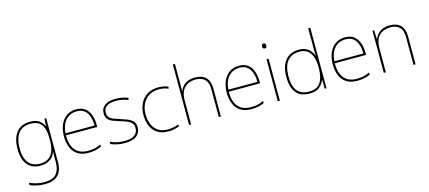

<svg xmlns="http://www.w3.org/2000/svg" viewBox="-68 -1423 5204 2327"><g transform="rotate(-15 2534.5 -260.0)"><path d="M290 -538Q363 -538 402.5 -509.5Q442 -481 463 -437H465L470 -528H492V25Q492 88 470.5 136.5Q449 185 401 212.5Q353 240 273 240Q212 240 167.5 229Q123 218 87 203V173Q123 190 170 202.5Q217 215 273 215Q379 215 422.5 163Q466 111 466 25V-17Q466 -46 466.5 -67Q467 -88 468 -117H466Q448 -55 399 -22.5Q350 10 276 10Q174 10 116.5 -57.5Q59 -125 59 -256Q59 -387 117 -462.5Q175 -538 290 -538ZM290 -513Q185 -513 135.5 -445Q86 -377 86 -256Q86 -138 135.5 -76.5Q185 -15 276 -15Q335 -15 372 -35.5Q409 -56 429.5 -89.5Q450 -123 458 -164Q466 -205 466 -246V-294Q466 -357 450 -406.5Q434 -456 396 -484.5Q358 -513 290 -513Z M870 -538Q938 -538 980 -505Q1022 -472 1042 -416.5Q1062 -361 1062 -291V-266H669Q668 -145 722 -80Q776 -15 879 -15Q927 -15 961.5 -22Q996 -29 1042 -50V-23Q1004 -6 965.5 2Q927 10 879 10Q796 10 743.5 -25Q691 -60 666.5 -121Q642 -182 642 -259Q642 -334 667 -397.5Q692 -461 742.5 -499.5Q793 -538 870 -538ZM870 -513Q786 -513 732.5 -456.5Q679 -400 670 -291H1035Q1036 -390 995 -451.5Q954 -513 870 -513Z M1534 -134Q1534 -67 1484.5 -28.5Q1435 10 1336 10Q1281 10 1236 -0.5Q1191 -11 1162 -24V-54Q1242 -15 1336 -15Q1427 -15 1467 -47Q1507 -79 1507 -134Q1507 -173 1485.5 -196.5Q1464 -220 1427.5 -234.5Q1391 -249 1347 -262Q1301 -276 1262.5 -290.5Q1224 -305 1201.5 -331.5Q1179 -358 1179 -407Q1179 -469 1228 -503.5Q1277 -538 1361 -538Q1408 -538 1449 -529.5Q1490 -521 1521 -508L1510 -483Q1482 -497 1441.5 -505Q1401 -513 1361 -513Q1289 -513 1247.5 -486.5Q1206 -460 1206 -407Q1206 -366 1226.5 -344.5Q1247 -323 1281.5 -311Q1316 -299 1356 -286Q1400 -272 1441 -256Q1482 -240 1508 -212.5Q1534 -185 1534 -134Z M1883 10Q1799 10 1745 -25.5Q1691 -61 1665.5 -122.5Q1640 -184 1640 -261Q1640 -342 1671.5 -404.5Q1703 -467 1761 -502.5Q1819 -538 1900 -538Q1936 -538 1965.5 -532Q1995 -526 2023 -514L2018 -489Q1988 -503 1958.5 -508Q1929 -513 1900 -513Q1828 -513 1776 -481Q1724 -449 1695.5 -392Q1667 -335 1667 -261Q1667 -193 1689.5 -137Q1712 -81 1759.5 -48Q1807 -15 1883 -15Q1919 -15 1954.5 -22Q1990 -29 2019 -41V-16Q1994 -6 1959 2Q1924 10 1883 10Z M2169 -496Q2169 -474 2168.5 -456.5Q2168 -439 2167 -417H2169Q2180 -449 2204 -476.5Q2228 -504 2267 -521Q2306 -538 2362 -538Q2448 -538 2495 -491Q2542 -444 2542 -346V0H2516V-345Q2516 -433 2475.5 -473Q2435 -513 2362 -513Q2276 -513 2222.5 -461.5Q2169 -410 2169 -302V0H2143V-760H2169Z M2913 -538Q2981 -538 3023 -505Q3065 -472 3085 -416.5Q3105 -361 3105 -291V-266H2712Q2711 -145 2765 -80Q2819 -15 2922 -15Q2970 -15 3004.5 -22Q3039 -29 3085 -50V-23Q3047 -6 3008.5 2Q2970 10 2922 10Q2839 10 2786.5 -25Q2734 -60 2709.5 -121Q2685 -182 2685 -259Q2685 -334 2710 -397.5Q2735 -461 2785.5 -499.5Q2836 -538 2913 -538ZM2913 -513Q2829 -513 2775.5 -456.5Q2722 -400 2713 -291H3078Q3079 -390 3038 -451.5Q2997 -513 2913 -513Z M3269 -721Q3287 -721 3291.5 -711.5Q3296 -702 3296 -690Q3296 -677 3291.5 -668Q3287 -659 3269 -659Q3254 -659 3249 -668Q3244 -677 3244 -690Q3244 -702 3249 -711.5Q3254 -721 3269 -721ZM3282 -528V0H3256V-528Z M3656 10Q3542 10 3487 -58Q3432 -126 3432 -254Q3432 -391 3492 -464.5Q3552 -538 3664 -538Q3736 -538 3780.5 -502.5Q3825 -467 3841 -414H3843Q3842 -448 3841.5 -480Q3841 -512 3841 -543V-760H3867V0H3845L3843 -113H3841Q3823 -63 3779 -26.5Q3735 10 3656 10ZM3656 -15Q3756 -15 3798.5 -80.5Q3841 -146 3841 -263V-266Q3841 -386 3797 -449.5Q3753 -513 3664 -513Q3565 -513 3512 -448.5Q3459 -384 3459 -254Q3459 -134 3507.5 -74.5Q3556 -15 3656 -15Z M4243 -538Q4311 -538 4353 -505Q4395 -472 4415 -416.5Q4435 -361 4435 -291V-266H4042Q4041 -145 4095 -80Q4149 -15 4252 -15Q4300 -15 4334.5 -22Q4369 -29 4415 -50V-23Q4377 -6 4338.5 2Q4300 10 4252 10Q4169 10 4116.5 -25Q4064 -60 4039.5 -121Q4015 -182 4015 -259Q4015 -334 4040 -397.5Q4065 -461 4115.5 -499.5Q4166 -538 4243 -538ZM4243 -513Q4159 -513 4105.5 -456.5Q4052 -400 4043 -291H4408Q4409 -390 4368 -451.5Q4327 -513 4243 -513Z M4805 -538Q4891 -538 4938 -491Q4985 -444 4985 -346V0H4959V-345Q4959 -433 4918.5 -473Q4878 -513 4805 -513Q4719 -513 4665.5 -461.5Q4612 -410 4612 -302V0H4586V-528H4607L4611 -417H4613Q4625 -448 4648.5 -475.5Q4672 -503 4710.5 -520.5Q4749 -538 4805 -538Z"/></g></svg>

Font: Noto Sans Gujarati Thin
Style: Regular
Weight: 100
Designer: Jelle Bosma - Monotype Design Team, Universal Thirst
Foundry: Monotype Imaging Inc.
Version: Version 2.106; ttfautohint (v1.8.4.7-5d5b)